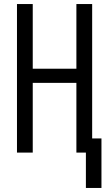

<svg xmlns="http://www.w3.org/2000/svg" viewBox="-20 -755 540 950"><path d="M405 175V0H358V-345H142V0H64V-735H142V-415H358V-735H436V-70H482V175Z"/></svg>

Font: Iosevka Curly
Style: Regular
Weight: 400
Monospace: yes
Designer: Belleve Invis
Foundry: Belleve Invis
Version: Version 22.1.2; ttfautohint (v1.8.4)